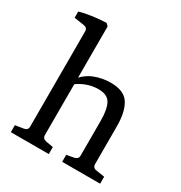

<svg xmlns="http://www.w3.org/2000/svg" viewBox="-156 -767 831 881"><g transform="rotate(30 259.5 -327.0)"><path d="M26 0V-37L70 -44Q90 -47 90 -66V-571Q90 -590 70 -593L17 -601V-634Q48 -643 86.5 -648Q125 -653 156 -654L168 -642V-67Q168 -48 188 -44L227 -37V0ZM298 0V-37L337 -44Q345 -46 351 -51Q357 -56 357 -67V-252Q357 -312 340.5 -342Q324 -372 276 -372Q241 -372 207 -358Q173 -344 146 -317L149 -348Q181 -392 223 -409Q265 -426 310 -426Q382 -426 408 -384Q434 -342 434 -266V-67Q434 -47 454 -44L499 -37V0Z"/></g></svg>

Font: Yrsa
Style: Regular
Weight: 400
Designer: Anna Giedrys (Yrsa+Rasa design), David Brezina (Yrsa art-direction, Rasa art-direction, design)
Foundry: Rosetta Type Foundry
Version: Version 2.004